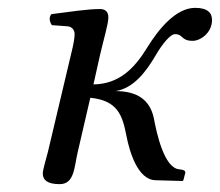

<svg xmlns="http://www.w3.org/2000/svg" viewBox="-20 -459 560 489"><path d="M471 -355C490 -355 520 -375 520 -408C520 -426 509 -439 477 -439C428 -439 384 -385 355 -338C322 -284 283 -245 218 -244L235 -320C244 -359 256 -398 256 -415C256 -429 248 -436 235 -436C203 -436 158 -429 111 -423C104 -415 106 -404 112 -395L152 -392C164 -391 170 -382 170 -372C170 -363 168 -349 161 -321L102 -72C97 -52 89 -27 89 -17C89 -1 100 10 132 10C170 10 169 -34 178 -72L210 -210C280 -203 292 -165 302 -113C310 -72 331 -1 376 0L445 2L447 0L452 -19C452 -25 447 -26 442 -27L435 -28C398 -33 379 -119 372 -157C362 -206 328 -227 274 -227C320 -234 352 -276 377 -319C395 -350 415 -372 425 -372C448 -372 440 -355 471 -355Z"/></svg>

Font: Libertinus Serif
Style: Italic
Weight: 400
Italic angle: -12°
Designer: Philipp H. Poll, Khaled Hosny
Foundry: Caleb Maclennan
Version: Version 7.050;RELEASE